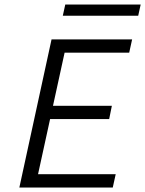

<svg xmlns="http://www.w3.org/2000/svg" viewBox="-20 -833 645 853"><path d="M481 0H66L209 -658H567L554 -599H267L149 -59H494ZM155 -304 168 -363H477L465 -304ZM259 -763 270 -813H605L594 -763Z"/></svg>

Font: Ysabeau
Style: Italic
Weight: 400
Italic angle: -12°
Designer: Christian Thalmann (Catharsis Fonts)
Version: Version 2.000;gftools[0.9.27.dev2+g8671c4b]